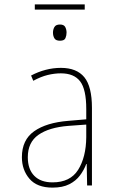

<svg xmlns="http://www.w3.org/2000/svg" viewBox="-20 -847 540 877"><path d="M220 10Q149 10 114.5 -30.5Q80 -71 80 -129Q80 -208 136 -247.5Q192 -287 292 -295L374 -302V-349Q374 -439 346 -475.5Q318 -512 258 -512Q229 -512 198 -504.5Q167 -497 132 -478L122 -502Q154 -519 188.5 -528Q223 -537 258 -537Q330 -537 365 -494.5Q400 -452 400 -354V0H378L376 -98H374Q364 -71 345.5 -46Q327 -21 296.5 -5.5Q266 10 220 10ZM220 -14Q301 -14 337 -71.5Q373 -129 374 -220V-278L292 -272Q204 -265 155.5 -231Q107 -197 107 -129Q107 -74 136.5 -44Q166 -14 220 -14ZM254 -661Q235 -661 228.5 -672Q222 -683 222 -698Q222 -712 228.5 -723.5Q235 -735 254 -735Q272 -735 278 -723.5Q284 -712 284 -698Q284 -685 279 -673Q274 -661 254 -661ZM139 -803V-827H367V-803Z"/></svg>

Font: Noto Sans Mono ExtraCondensed Thin
Style: Regular
Weight: 100
Width: 2
Designer: Monotype Design Team
Foundry: Monotype Imaging Inc.
Version: Version 2.014; ttfautohint (v1.8.4.7-5d5b)